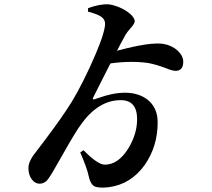

<svg xmlns="http://www.w3.org/2000/svg" viewBox="-20 -812 970 878"><path d="M478 44C545 35 600 1 642 -58C681 -114 701 -179 701 -252C701 -297 686 -331 655 -356C628 -377 593 -388 552 -388C515 -388 474 -380 427 -363C423 -362 420 -361 419 -360C404 -355 401 -357 408 -370C425 -403 451 -454 485 -522C550 -531 607 -531 657 -524C680 -520 707 -512 737 -501C758 -492 773 -488 783 -488C806 -488 818 -502 818 -530C818 -565 780 -602 729 -611C687 -618 616 -607 515 -580C518 -586 523 -594 528 -605C542 -631 551 -647 554 -653C559 -661 566 -671 577 -683C590 -697 596 -708 596 -715C596 -744 533 -785 478 -792C451 -794 420 -788 383 -775L382 -759C415 -750 436 -742 446 -733C459 -723 463 -708 459 -688C453 -651 430 -590 390 -503C351 -419 315 -354 284 -309C249 -256 203 -194 148 -122C123 -92 110 -66 110 -44C110 -23 115 -5 126 9C136 22 148 28 161 28C172 28 183 24 192 16C199 9 208 -4 219 -22C228 -37 243 -64 266 -104C305 -173 332 -218 349 -241C402 -316 463 -354 532 -354C582 -354 607 -325 607 -267C607 -221 593 -176 566 -132C535 -83 500 -59 459 -59C438 -59 405 -81 362 -125L347 -115C368 -66 381 -30 386 -5C391 18 399 32 410 39C423 46 445 48 478 44Z"/></svg>

Font: AllPunType Bold
Style: Regular
Weight: 700
Version: 1.0